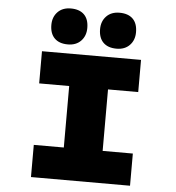

<svg xmlns="http://www.w3.org/2000/svg" viewBox="-61 -1007 976 1064"><g transform="rotate(5 426.5 -475.0)"><path d="M151 0V-179H318V-521H151V-700H702V-521H534V-179H702V0ZM561 -750Q513 -750 487 -776Q461 -802 461 -850Q461 -894 488 -922Q515 -950 561 -950Q609 -950 635 -924.5Q661 -899 661 -850Q661 -806 634 -778Q607 -750 561 -750ZM290 -750Q242 -750 216 -776Q190 -802 190 -850Q190 -894 217 -922Q244 -950 290 -950Q338 -950 364 -924.5Q390 -899 390 -850Q390 -806 363 -778Q336 -750 290 -750Z"/></g></svg>

Font: Lexend Mega Black
Style: Regular
Weight: 900
Version: Version 1.007